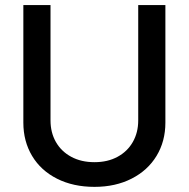

<svg xmlns="http://www.w3.org/2000/svg" viewBox="-20 -727 746 759"><path d="M633.8 -707V-242.2Q633.8 -168.5 598.9 -110.8Q564 -53.2 500.2 -20.8Q436.5 11.7 353.5 11.7Q269.5 11.7 205.6 -20.5Q141.6 -52.7 106.9 -110.6Q72.3 -168.5 72.3 -242.2V-707H179.7V-251Q179.7 -203.1 200.9 -165.8Q222.2 -128.4 261.5 -107.2Q300.8 -85.9 353.5 -85.9Q405.8 -85.9 444.8 -107.2Q483.9 -128.4 505.1 -165.8Q526.4 -203.1 526.4 -251V-707Z"/></svg>

Font: WEMIX Pretendard Medium
Style: Regular
Weight: 500
Designer: Base glyphs from Inter by Rasmus Andersson; Hangeul glyphs from Noto Sans CJK(Source Han Sans) by Jang Soo-young and Kan
Foundry: Kil Hyung-jin
Version: Version 1.000